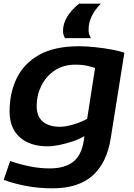

<svg xmlns="http://www.w3.org/2000/svg" viewBox="-21 -802 728 1042"><path d="M-1 174 34 72Q83 89 138.5 100.5Q194 112 248 112Q329 112 375 77Q421 42 434 -40L437 -63Q408 -46 371.5 -34Q335 -22 300 -15Q265 -8 238 -8Q141 -8 86 -57.5Q31 -107 31 -197Q31 -297 69.5 -377Q108 -457 191 -504Q274 -551 408 -551Q447 -551 495 -546Q543 -541 585.5 -533Q628 -525 654 -516L580 -52Q559 82 481.5 151Q404 220 264 220Q187 220 119.5 207Q52 194 -1 174ZM495 -433Q477 -439 451.5 -445Q426 -451 388 -451Q322 -451 275 -419Q228 -387 203 -336Q178 -285 178 -227Q178 -170 211.5 -142Q245 -114 304 -114Q336 -114 377.5 -126.5Q419 -139 452 -157ZM473 -595H332Q321 -611 321 -636Q322 -712 408 -782H526Q461 -715 460 -646Q459 -628 463 -616Q467 -604 473 -595Z"/></svg>

Font: Georama Extended SemiBold
Style: Italic
Weight: 600
Width: 7
Italic angle: -9°
Designer: Jean-Baptiste Levee
Foundry: Production Type
Version: Version 1.000